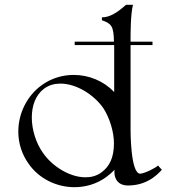

<svg xmlns="http://www.w3.org/2000/svg" viewBox="-20 -770 703 797"><path d="M289 7C335 7 381 -6 421 -35C433 -44 445 -54 455 -65V-55C455 -49 455 0 512 0C605 0 649 -65 652 -65L636 -83C628 -74 581 -50 562 -49C521 -49 522 -232 522 -232V-583H613V-597H522V-613C522 -630 522 -712 532 -750H503C463 -714 433 -698 403 -698V-686C443 -672 452 -661 453 -597H290V-583H454V-388C410 -434 349 -459 286 -459C241 -459 194 -446 154 -417C92 -373 56 -299 56 -224C56 -177 70 -130 99 -90C142 -28 215 7 289 7ZM335 -34C269 -34 196 -80 158 -136C130 -175 112 -231 112 -282C112 -330 127 -375 163 -402C183 -417 207 -423 231 -423C297 -423 370 -377 409 -321C435 -281 453 -223 453 -175C453 -115 434 -79 402 -55C382 -40 359 -34 335 -34Z"/></svg>

Font: Cantique Normal
Style: Regular
Weight: 400
Designer: Sébastien Hayez
Foundry: Sébastien Hayez & Ariel Martín Pérez
Version: Version 1.000;hotconv 1.0.109;makeotfexe 2.5.65596